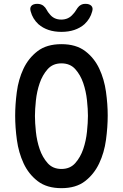

<svg xmlns="http://www.w3.org/2000/svg" viewBox="-20 -970 640 1000"><path d="M300 -90Q345 -90 372 -120.5Q399 -151 413.5 -193.5Q428 -236 433 -284Q438 -332 438 -367Q438 -401 433 -448Q428 -495 413.5 -537.5Q399 -580 372 -610Q345 -640 300 -640Q255 -640 228 -609.5Q201 -579 186.5 -536.5Q172 -494 167 -447Q162 -400 162 -366Q162 -331 167 -283.5Q172 -236 186.5 -193.5Q201 -151 228 -120.5Q255 -90 300 -90ZM300 10Q224 10 176.5 -26.5Q129 -63 103 -119Q77 -175 68 -241Q59 -307 59 -367Q59 -425 67.5 -490.5Q76 -556 102 -611.5Q128 -667 175.5 -703.5Q223 -740 300 -740Q376 -740 423.5 -704Q471 -668 497 -612.5Q523 -557 532 -492Q541 -427 541 -369Q541 -308 532 -241.5Q523 -175 496.5 -119Q470 -63 423 -26.5Q376 10 300 10ZM140 -910Q134 -929 143.5 -939.5Q153 -950 174 -950Q185 -950 193 -947Q201 -944 206 -940Q217 -931 223 -919Q229 -907 239 -896Q261 -868 299 -868Q337 -868 360 -896Q370 -906 376.5 -917.5Q383 -929 392 -938Q398 -943 405.5 -946.5Q413 -950 425 -950Q446 -950 456 -939.5Q466 -929 460 -910Q450 -872 420 -844Q374 -804 300 -804Q226 -804 180 -844Q150 -872 140 -910Z"/></svg>

Font: Maple Mono Normal NL Medium
Style: Regular
Weight: 500
Monospace: yes
Designer: subframe7536
Version: Version 7.000